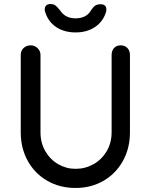

<svg xmlns="http://www.w3.org/2000/svg" viewBox="-20 -926 748 953"><path d="M625 -653V-269Q625 -190 590 -127Q555 -64 493.5 -28.5Q432 7 355 7Q277 7 215 -28.5Q153 -64 118 -127Q83 -190 83 -269V-653Q83 -674 97 -687.5Q111 -701 133 -701Q152 -701 166.5 -687Q181 -673 181 -653V-269Q181 -217 205 -175.5Q229 -134 269 -111Q309 -88 355 -88Q403 -88 444 -111Q485 -134 509.5 -175.5Q534 -217 534 -269V-653Q534 -674 546 -687.5Q558 -701 579 -701Q600 -701 612.5 -687.5Q625 -674 625 -653ZM206 -861Q202 -870 202 -879Q202 -892 209.5 -899Q217 -906 230 -906Q246 -906 255 -899Q264 -892 278 -875Q303 -835 355 -835Q409 -835 432 -875Q442 -891 452.5 -898Q463 -905 479 -905Q493 -905 500.5 -898.5Q508 -892 508 -879Q508 -871 505 -862Q489 -816 449.5 -790.5Q410 -765 355 -765Q301 -765 261.5 -790Q222 -815 206 -861Z"/></svg>

Font: Quicksand Medium
Style: Regular
Weight: 500
Designer: Andrew Paglinawan
Foundry: Andrew Paglinawan
Version: Version 3.000